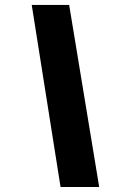

<svg xmlns="http://www.w3.org/2000/svg" viewBox="-20 -744 507 774"><path d="M379.9 9.8H224.1L107.9 -724.1H258.8Z"/></svg>

Font: Open Sans Hebrew Extra Bold
Style: Italic
Weight: 800
Italic angle: -12°
Foundry: Ascender Corporation, Yanek Iontef
Version: Version 2.001;PS 002.001;hotconv 1.0.70;makeotf.lib2.5.58329